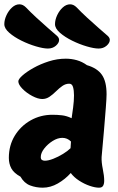

<svg xmlns="http://www.w3.org/2000/svg" viewBox="-34 -856 546 890"><path d="M164 14Q133 14 105.5 3.5Q78 -7 61 -37Q30 -54 18.5 -75.5Q7 -97 7 -124Q7 -182 34.5 -227Q62 -272 108 -298Q154 -324 209 -324Q232 -324 253.5 -321.5Q275 -319 298 -308Q301 -328 305 -358Q309 -388 309 -414Q309 -437 304.5 -452.5Q300 -468 287 -468Q270 -468 255 -457.5Q240 -447 225.5 -432.5Q211 -418 195.5 -407.5Q180 -397 162 -397Q142 -397 115.5 -411Q89 -425 70 -444.5Q51 -464 51 -479Q51 -489 70 -506Q89 -523 121 -541Q153 -559 192 -571.5Q231 -584 271 -584Q297 -584 322 -577Q347 -570 369 -554Q417 -540 438.5 -509Q460 -478 460 -419Q460 -401 456.5 -356Q453 -311 448 -251.5Q443 -192 437 -128Q436 -104 442.5 -72.5Q449 -41 449 -18Q449 -4 444 5Q439 14 425 14Q407 14 382 5.5Q357 -3 333 -18.5Q309 -34 294 -54Q268 -25 234 -5.5Q200 14 164 14ZM174 -111Q190 -111 213 -120Q236 -129 258 -142.5Q280 -156 293 -169L295 -200Q278 -217 255 -217Q233 -217 210 -202.5Q187 -188 171 -167.5Q155 -147 155 -128Q155 -118 160.5 -114.5Q166 -111 174 -111ZM423 -631Q402 -631 368 -641Q334 -651 300.5 -667.5Q267 -684 244 -704Q221 -724 221 -744Q221 -764 231 -785.5Q241 -807 257 -821.5Q273 -836 291 -836Q307 -836 321 -822Q342 -800 369.5 -774.5Q397 -749 423 -726.5Q449 -704 465 -690Q475 -681 475 -671Q475 -657 460 -644Q445 -631 423 -631ZM188 -631Q167 -631 133 -641Q99 -651 65.5 -667.5Q32 -684 9 -704Q-14 -724 -14 -744Q-14 -764 -4 -785.5Q6 -807 22 -821.5Q38 -836 56 -836Q72 -836 86 -822Q107 -800 134.5 -774.5Q162 -749 188 -726.5Q214 -704 230 -690Q240 -681 240 -671Q240 -657 225 -644Q210 -631 188 -631Z"/></svg>

Font: Protest Riot
Style: Regular
Weight: 400
Designer: Octavio Pardo
Foundry: Ashler Design
Version: Version 2.005; ttfautohint (v1.8.4.7-5d5b)